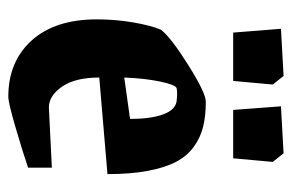

<svg xmlns="http://www.w3.org/2000/svg" viewBox="-142 -558 712 469"><g transform="rotate(90 214.5 -324.0)"><path d="M60.1 -537.1 50.8 -653.8 166 -660.2 187 -633.8 178.2 -537.1ZM249 -537.1 240.2 -653.8 355 -660.2 376 -633.8 367.2 -537.1ZM216.8 12.2Q130.9 12.2 79.3 -44.9Q27.8 -102.1 27.8 -204.1Q27.8 -250 35.4 -293.7Q43 -337.4 53.2 -360.8Q72.3 -385.3 139.9 -427.7Q207.5 -470.2 229 -470.2Q264.2 -470.2 290.5 -463.6Q316.9 -457 339.4 -440.7Q361.8 -424.3 376 -397.2Q390.1 -370.1 397.9 -328.4Q405.8 -286.6 405.8 -230L169.9 -210Q169.9 -151.4 192.1 -119.1Q214.4 -86.9 243.2 -86.9L390.1 -94.2V-36.1Q351.6 -22.9 291.5 -5.4Q231.4 12.2 216.8 12.2ZM169.9 -271 271 -285.2Q271 -334.5 260.3 -365Q249.5 -395.5 228 -398.9Q206.5 -401.4 195.8 -398.9Q187.5 -396 179.7 -358.6Q171.9 -321.3 169.9 -271Z"/></g></svg>

Font: Grenze
Style: Bold
Weight: 700
Designer: Renata Polastri
Foundry: Omnibus-Type
Version: Version 1.002;PS 001.002;hotconv 1.0.88;makeotf.lib2.5.64775